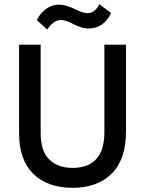

<svg xmlns="http://www.w3.org/2000/svg" viewBox="-20 -887 692 916"><path d="M401 -751Q372 -751 331.5 -771.5Q291 -792 272 -792Q236 -792 205 -746L156 -791Q170 -822 198.5 -843.5Q227 -865 260 -865Q293 -865 335 -844.5Q377 -824 396 -824Q433 -824 454 -867L510 -825Q475 -751 401 -751ZM478 -256V-674H581V-258Q581 -127 513 -59Q445 9 326 9Q207 9 139 -57.5Q71 -124 71 -250V-674H174V-251Q174 -165 215.5 -125.5Q257 -86 325 -86Q478 -86 478 -256Z"/></svg>

Font: Hind Medium
Style: Regular
Weight: 500
Designer: Manushi Parikh, Satya Rajpurohit
Foundry: Indian Type Foundry
Version: Version 1.201;PS 1.0;hotconv 1.0.78;makeotf.lib2.5.61930; tt